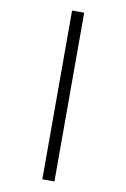

<svg xmlns="http://www.w3.org/2000/svg" viewBox="-110 -914 770 1170"><g transform="rotate(10 275.5 -329.0)"><path d="M238 193V-851H313V193Z"/></g></svg>

Font: Noto Sans Tamil UI Condensed
Style: Regular
Weight: 400
Width: 3
Designer: Jelle Bosma - Monotype Design Team
Foundry: Monotype Imaging Inc.
Version: Version 2.004